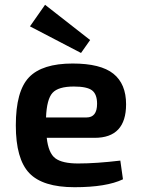

<svg xmlns="http://www.w3.org/2000/svg" viewBox="-20 -769 588 801"><path d="M356 -602 318 -548 105 -659 168 -749ZM306 -87Q381 -87 482 -99L493 -21Q424 12 291 12Q158 12 102 -47Q46 -106 46 -246Q46 -389 101 -446.5Q156 -504 283 -504Q400 -504 453 -461.5Q506 -419 506 -334Q506 -194 375 -194H175Q182 -130 211 -108.5Q240 -87 306 -87ZM288 -408Q223 -408 199 -381.5Q175 -355 172 -279H341Q385 -279 385 -336Q385 -376 364 -392Q343 -408 288 -408Z"/></svg>

Font: Exo 2 Semi Bold
Style: Regular
Weight: 600
Designer: Natanael Gama
Version: Version 1.001;PS 001.001;hotconv 1.0.88;makeotf.lib2.5.64775